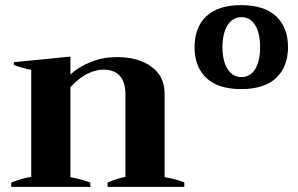

<svg xmlns="http://www.w3.org/2000/svg" viewBox="-20 -730 1165 750"><path d="M700 -17V0H400V-17Q438 -33 470 -39V-360Q470 -458 383 -458Q354 -458 320.5 -441.5Q287 -425 255 -389V-38Q290 -32 333 -17V0H24V-17Q67 -34 102 -39V-457Q71 -463 34 -476V-487L255 -509V-439Q289 -470 336 -488.5Q383 -507 437 -507Q520 -507 571.5 -469.5Q623 -432 623 -365V-38Q671 -30 700 -17Z M740 -546Q740 -623 786 -666.5Q832 -710 922 -710Q1012 -710 1058.5 -666.5Q1105 -623 1105 -546Q1105 -469 1058.5 -425.5Q1012 -382 922 -382Q832 -382 786 -425.5Q740 -469 740 -546ZM996 -546Q996 -600 977 -631.5Q958 -663 923 -663Q889 -663 869 -631.5Q849 -600 849 -546Q849 -492 869 -460.5Q889 -429 923 -429Q958 -429 977 -460.5Q996 -492 996 -546Z"/></svg>

Font: Trirong Bold
Style: Regular
Weight: 700
Designer: Katatrad Team
Foundry: CadsonDemak
Version: Version 1.000